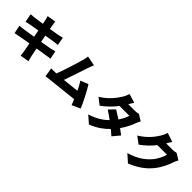

<svg xmlns="http://www.w3.org/2000/svg" viewBox="229 -2157 3541 3541"><g transform="rotate(45 2000.0 -386.0)"><path d="M84 -304 118 -144C141 -150 179 -157 224 -165C265 -173 351 -188 446 -204L477 -34C483 -4 485 32 490 71L664 41C655 6 645 -31 638 -61L605 -230L805 -262C843 -268 889 -276 919 -278L887 -437C858 -429 816 -419 777 -411C735 -403 660 -390 577 -376L551 -513L732 -542C764 -546 810 -553 836 -555L807 -713C779 -705 734 -695 701 -689C669 -683 601 -671 524 -659L509 -743C504 -768 501 -805 498 -825L327 -798C335 -773 342 -748 349 -718L365 -635L179 -608C148 -604 116 -602 81 -600L113 -435C150 -445 177 -451 211 -458L393 -488L419 -351L196 -316C162 -311 112 -305 84 -304Z M1174 -163C1140 -162 1091 -162 1055 -162L1083 15C1116 11 1158 5 1183 2C1304 -11 1591 -40 1756 -60L1800 51L1964 -22C1916 -138 1818 -332 1746 -443L1594 -381C1624 -340 1657 -279 1689 -212C1597 -201 1478 -187 1371 -177C1419 -310 1492 -538 1526 -637C1542 -683 1558 -726 1573 -759L1381 -798C1376 -761 1370 -725 1355 -672C1325 -565 1247 -314 1189 -164Z M2587 -796 2412 -850C2401 -811 2377 -759 2359 -731C2306 -647 2219 -517 2042 -408L2173 -307C2267 -372 2363 -468 2436 -563H2693C2680 -511 2642 -437 2598 -373C2540 -411 2482 -447 2436 -474L2328 -363C2373 -334 2432 -293 2492 -249C2415 -173 2310 -98 2138 -44L2279 78C2427 21 2537 -60 2623 -149C2664 -116 2700 -85 2726 -61L2842 -199C2814 -221 2775 -250 2732 -281C2801 -379 2849 -481 2875 -555C2886 -585 2901 -615 2914 -637L2792 -713C2766 -705 2726 -700 2693 -700H2527C2542 -726 2565 -765 2587 -796Z M3594 -782 3417 -840C3406 -801 3382 -749 3364 -721C3311 -637 3230 -517 3053 -408L3189 -307C3281 -371 3370 -457 3441 -546H3690C3677 -481 3621 -366 3558 -296C3473 -201 3369 -116 3153 -50L3297 78C3485 1 3606 -91 3703 -210C3795 -323 3849 -455 3876 -538C3886 -568 3902 -598 3915 -620L3792 -696C3766 -688 3726 -683 3693 -683H3532C3547 -709 3571 -750 3594 -782Z"/></g></svg>

Font: ChiuKong Gothic MN Heavy
Style: Regular
Weight: 900
Designer: Ryoko NISHIZUKA 西塚涼子 (kana, bopomofo & ideographs); Paul D. Hunt (Latin, Greek & Cyrillic); Sandoll Communications 산돌커뮤니
Foundry: Adobe
Version: Version 1.300